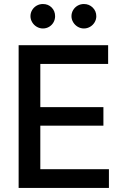

<svg xmlns="http://www.w3.org/2000/svg" viewBox="-20 -931 615 951"><path d="M72.3 -707H515.6V-614.3H179.7V-400.4H492.2V-308.6H179.7V-92.8H519.5V0H72.3ZM130.9 -850.6Q130.9 -867.2 139.2 -881.1Q147.5 -895 161.6 -903.1Q175.8 -911.1 192.4 -911.1Q218.8 -911.1 235.8 -893.8Q252.9 -876.5 252.9 -850.6Q252.9 -834.5 245.1 -820.6Q237.3 -806.6 223.4 -798.3Q209.5 -790 192.4 -790Q176.3 -790 162.1 -798.3Q147.9 -806.6 139.4 -820.8Q130.9 -835 130.9 -850.6ZM334 -850.6Q334 -867.2 342.3 -881.1Q350.6 -895 364.7 -903.1Q378.9 -911.1 395.5 -911.1Q421.4 -911.1 439.2 -893.6Q457 -876 457 -850.6Q457 -834.5 448.7 -820.6Q440.4 -806.6 426.3 -798.3Q412.1 -790 395.5 -790Q379.4 -790 365.2 -798.3Q351.1 -806.6 342.5 -820.8Q334 -835 334 -850.6Z"/></svg>

Font: Pretendard Std Medium
Style: Regular
Weight: 500
Designer: Base glyphs from Inter by Rasmus Andersson; Hangeul glyphs from Noto Sans CJK(Source Han Sans) by Jang Soo-young and Kan
Foundry: Kil Hyung-jin
Version: Version 1.309